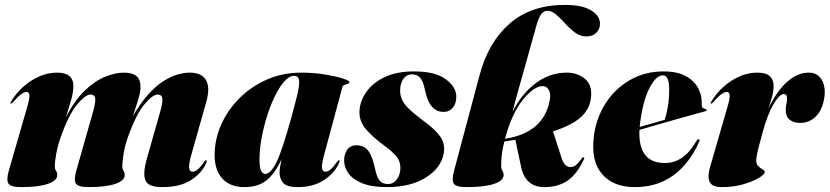

<svg xmlns="http://www.w3.org/2000/svg" viewBox="-20 -755 3392 785"><path d="M292 -57 360.5 -298.5Q372 -340 369 -354.2Q366 -368.5 350 -368.5Q329.5 -368.5 295.2 -327.8Q261 -287 228.5 -195Q216.5 -161.5 210.2 -127.5Q204 -93.5 204 -76Q204 -64 209 -56.8Q214 -49.5 214 -39Q214 -16.5 175.5 -3.2Q137 10 65 10Q22.5 10 14 -5.2Q5.5 -20.5 16 -57L93 -324Q101.5 -353.5 100.2 -366.2Q99 -379 89 -379Q79.5 -379 67.2 -370.5Q55 -362 33 -337Q27 -331 24 -331Q20.5 -331 25 -339Q55.5 -391 107.2 -424.5Q159 -458 213.5 -458Q280 -458 280 -403Q280 -376 269 -339.8Q258 -303.5 249.5 -275.5Q285.5 -345.5 327.2 -385.2Q369 -425 410.5 -441.5Q452 -458 487 -458Q520.5 -458 537.5 -444.5Q554.5 -431 554.5 -399Q554.5 -378.5 544 -344Q533.5 -309.5 523.5 -280.5Q576.5 -372 636.2 -415Q696 -458 756.5 -458Q804.5 -458 822.2 -427.5Q840 -397 823.5 -339L762 -121Q750.5 -80.5 753.5 -66.8Q756.5 -53 767 -53Q777 -53 787.5 -61.5Q798 -70 813.5 -91Q818 -97 819.2 -98.5Q820.5 -100 822.5 -100Q828.5 -100 821.5 -85Q803.5 -45.5 759.5 -17.8Q715.5 10 644 10Q585.5 10 574.5 -17.8Q563.5 -45.5 579.5 -103L635 -298.5Q646.5 -340 643.5 -354.2Q640.5 -368.5 624.5 -368.5Q604 -368.5 570 -327.8Q536 -287 503 -194.5Q491 -161 485.5 -127.2Q480 -93.5 480 -76Q480 -64 485 -56.8Q490 -49.5 490 -39Q490 -16.5 451.5 -3.2Q413 10 341.5 10Q298.5 10 290 -5.2Q281.5 -20.5 292 -57Z M1305 -121Q1294 -80 1296.8 -66.5Q1299.5 -53 1310 -53Q1320 -53 1330.5 -61.5Q1341 -70 1356.5 -91Q1361 -97 1362.2 -98.5Q1363.5 -100 1365.5 -100Q1371.5 -100 1364.5 -85Q1346.5 -45.5 1303.2 -17.8Q1260 10 1196 10Q1154.5 10 1138.8 -6.2Q1123 -22.5 1123 -51Q1123 -60 1125.5 -74.8Q1128 -89.5 1131 -104Q1104.5 -46 1070 -18Q1035.5 10 979 10Q921 10 889.2 -24.8Q857.5 -59.5 857.5 -120Q857.5 -184.5 884.2 -245Q911 -305.5 959 -353.5Q1007 -401.5 1071.5 -429.8Q1136 -458 1211.5 -458Q1262 -458 1307 -450.8Q1352 -443.5 1380.2 -434.5Q1408.5 -425.5 1408.5 -420Q1408.5 -414 1402 -412.2Q1395.5 -410.5 1388.5 -408.2Q1381.5 -406 1379.5 -398ZM1041 -103.5Q1041 -68.5 1047.8 -56.2Q1054.5 -44 1064 -44Q1094.5 -44 1124.8 -125.8Q1155 -207.5 1193 -357.5Q1203.5 -398 1203.2 -421.5Q1203 -445 1182 -445Q1163 -445 1143 -422.8Q1123 -400.5 1104.8 -363.5Q1086.5 -326.5 1072.2 -281.5Q1058 -236.5 1049.5 -190.2Q1041 -144 1041 -103.5Z M1567 -2.5Q1587.5 -2.5 1602 -21Q1616.5 -39.5 1617 -67Q1618 -94.5 1601 -115.2Q1584 -136 1548 -162Q1498 -199 1472.2 -231.8Q1446.5 -264.5 1450 -306.5Q1454 -347 1480.5 -382.8Q1507 -418.5 1555.2 -440.8Q1603.5 -463 1672 -463Q1758.5 -463 1801.2 -432Q1844 -401 1845.5 -363Q1846.5 -333.5 1832 -315.5Q1817.5 -297.5 1794.5 -297.5Q1765.5 -297.5 1746.5 -318.2Q1727.5 -339 1716 -393Q1709 -426 1696.5 -438.5Q1684 -451 1664 -451Q1643 -451 1629.8 -433.5Q1616.5 -416 1616 -386Q1615.5 -365.5 1623.8 -347.2Q1632 -329 1653.5 -308.5Q1675 -288 1714 -259Q1761.5 -224 1781.2 -194.8Q1801 -165.5 1794 -126.5Q1783 -68 1720.8 -29Q1658.5 10 1562 10Q1499.5 10 1460.8 -5.8Q1422 -21.5 1404.5 -46.5Q1387 -71.5 1387 -99Q1387 -125 1399.8 -143Q1412.5 -161 1437 -161Q1468.5 -161 1485.5 -138.8Q1502.5 -116.5 1513.5 -65Q1520.5 -30.5 1532.2 -16.5Q1544 -2.5 1567 -2.5Z M2368 -105Q2338.5 -41.5 2299.8 -15.8Q2261 10 2206 10Q2128 10 2110.5 -73L2087 -183.5Q2065.5 -180 2042 -176.5Q2033.5 -142 2031.2 -118Q2029 -94 2029 -76Q2029 -64.5 2034 -57Q2039 -49.5 2039 -39Q2039 -16.5 2000.2 -3.2Q1961.5 10 1888.5 10Q1843.5 10 1835 -4.8Q1826.5 -19.5 1836.5 -57L1941 -448.5Q1976.5 -582.5 2064 -658.8Q2151.5 -735 2290 -735Q2359.5 -735 2396.2 -713Q2433 -691 2433 -658Q2433 -636.5 2418.2 -621.2Q2403.5 -606 2377.5 -606Q2352.5 -606 2331.2 -621.8Q2310 -637.5 2291.2 -658.5Q2272.5 -679.5 2254.2 -695.2Q2236 -711 2217 -711Q2189.5 -711 2173.5 -652Q2146 -553 2127 -485.5Q2108 -418 2095.5 -373.2Q2083 -328.5 2075.5 -297.5Q2110.5 -369 2168.5 -413.5Q2226.5 -458 2297 -458Q2342 -458 2372.8 -431.8Q2403.5 -405.5 2395.5 -350.5Q2389.5 -307 2353.5 -274.8Q2317.5 -242.5 2241 -218L2276.5 -107.5Q2288 -72 2312 -72Q2325 -72 2334.5 -79.8Q2344 -87.5 2360.5 -109.5Q2363 -113 2366.5 -111.5Q2370.5 -109.5 2368 -105ZM2199.5 -403Q2163 -403 2118 -347.5Q2073 -292 2044.5 -187.5Q2204.5 -212.5 2228 -347Q2232.5 -373.5 2223.2 -388.2Q2214 -403 2199.5 -403Z M2838.5 -175Q2798 -85 2732.2 -37.5Q2666.5 10 2575.5 10Q2488 10 2441.8 -43Q2395.5 -96 2408 -197Q2417 -271.5 2455.5 -331.8Q2494 -392 2555.2 -427.5Q2616.5 -463 2693.5 -463Q2749 -463 2784 -443.8Q2819 -424.5 2835 -393.5Q2851 -362.5 2849 -327Q2848.5 -320.5 2851.2 -316Q2854 -311.5 2863.5 -309.5Q2869.5 -308.5 2869.5 -305Q2869.5 -302 2863.5 -300Q2853.5 -297.5 2824.5 -289.5Q2795.5 -281.5 2755.8 -270.2Q2716 -259 2673.5 -246.8Q2631 -234.5 2594.5 -224Q2591 -159 2616.2 -123.8Q2641.5 -88.5 2699 -88.5Q2777 -88.5 2828.5 -180.5Q2833 -187 2837 -185.5Q2842.5 -184 2838.5 -175ZM2597 -251.5Q2596 -243.5 2595.5 -236Q2622 -243.5 2649 -251.2Q2676 -259 2697.5 -265Q2705 -286.5 2710.2 -317Q2715.5 -347.5 2716 -385Q2717 -447 2690 -447Q2662.5 -447 2635.8 -395.8Q2609 -344.5 2597 -251.5Z M2887 -331Q2883.5 -331 2888 -339Q2918.5 -391 2970.2 -424.5Q3022 -458 3076.5 -458Q3112 -458 3127.5 -443.2Q3143 -428.5 3143 -405Q3143 -381.5 3136.5 -358.5Q3130 -335.5 3121.5 -311Q3156 -383 3198.2 -420.5Q3240.5 -458 3286 -458Q3324 -458 3340.5 -427.5Q3357 -397 3350 -354Q3341.5 -304 3315 -278.2Q3288.5 -252.5 3251.5 -252.5Q3225 -252.5 3208.8 -265.2Q3192.5 -278 3192.5 -305Q3192.5 -317.5 3195.2 -329.5Q3198 -341.5 3198 -351.5Q3198 -370.5 3184.5 -370.5Q3167.5 -370.5 3143 -329.8Q3118.5 -289 3097.5 -212Q3086.5 -172.5 3079.2 -143.5Q3072 -114.5 3072 -99Q3072 -83.5 3080.8 -75.2Q3089.5 -67 3098.2 -62.2Q3107 -57.5 3107 -51.5Q3107 -42.5 3082.8 -27.8Q3058.5 -13 3018.5 -1.5Q2978.5 10 2932 10Q2891 10 2881.5 -11.5Q2872 -33 2882 -68L2956 -324Q2964.5 -353.5 2963.2 -366.2Q2962 -379 2952 -379Q2942.5 -379 2930.2 -370.5Q2918 -362 2896 -337Q2890.5 -331 2887 -331Z"/></svg>

Font: Fraunces 144pt Black
Style: Italic
Weight: 900
Italic angle: -16°
Version: Version 1.000;[0bf87f6ff]